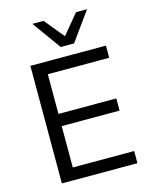

<svg xmlns="http://www.w3.org/2000/svg" viewBox="-135 -1024 881 1112"><g transform="rotate(-15 305.0 -468.5)"><path d="M95 0V-705H548V-632H180V-394H527V-321H180V-73H548V0ZM293 -765 169 -937H236L333 -819L431 -937H497L373 -765Z"/></g></svg>

Font: Nunito Sans 10pt
Style: Regular
Weight: 400
Designer: Vernon Adams
Foundry: Vernon Adams
Version: Version 3.101;gftools[0.9.27]